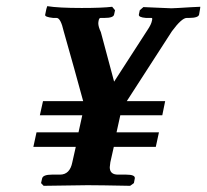

<svg xmlns="http://www.w3.org/2000/svg" viewBox="-20 -600 668 621"><path d="M494.1 -171.9 483.9 -125H348.1L336.9 -75.2Q335 -61 335 -59.1Q335 -35.2 361.8 -35.2H388.2Q418 -35.2 416 -22.9L413.1 -7.8L400.9 1Q300.8 -1 263.2 -1Q263.2 -1 121.1 1L112.8 -7.8L116.2 -22.9Q119.1 -35.2 147.9 -35.2H173.8Q206.1 -35.2 213.9 -75.2L225.1 -125H87.9L98.1 -171.9H233.9L246.1 -227.1H108.9L119.1 -272.9H249Q241.2 -302.7 219.7 -379.4Q198.2 -456.1 186 -499Q176.3 -542 163.1 -542H151.9Q125 -544.9 126 -551.8L129.9 -570.8L132.8 -580.1Q168.9 -574.2 244.1 -574.2Q311 -574.2 342.8 -578.1L352.1 -566.9L349.1 -553.2Q347.2 -542 317.9 -542H305.2Q300.3 -542 298.8 -532.2Q298.8 -531.2 298.3 -529.1Q297.9 -526.9 297.9 -524.9Q297.9 -513.7 306.2 -496.1L349.1 -335.9Q433.1 -466.8 457 -502.9Q469.2 -521 471.2 -532.2Q474.1 -542 470.2 -542H452.1Q427.2 -543.9 429.2 -553.2L432.1 -566.9L443.8 -577.1Q446.8 -577.1 486.8 -575.2Q526.9 -573.2 534.2 -573.2Q538.1 -573.2 556.6 -574.2Q575.2 -575.2 598.1 -576.7Q621.1 -578.1 627.9 -578.1L627 -570.8L624 -553.2Q622.1 -542 590.8 -542H584Q567.9 -542 536.1 -499Q478 -409.2 390.1 -272.9H514.2L504.9 -227.1H369.1L356.9 -171.9Z"/></svg>

Font: Linux Libertine O
Style: Semibold Italic
Weight: 600
Italic angle: -11.5°
Designer: Philipp H. Poll
Foundry: Philipp H. Poll
Version: Version 5.1.2